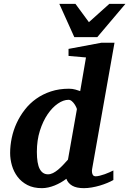

<svg xmlns="http://www.w3.org/2000/svg" viewBox="-20 -957 666 989"><path d="M376 -394Q376.5 -396 373 -403.8Q369.6 -411.6 363.8 -420.4Q357.9 -429.2 349.9 -436Q341.8 -442.9 333 -442.9Q306.6 -442.9 278.1 -423.3Q249.5 -403.8 225.3 -368.4Q201.2 -333 185.5 -283.7Q169.9 -234.4 169.9 -174.8Q169.9 -114.3 184.6 -86.7Q199.2 -59.1 227.1 -59.1Q239.7 -59.1 252.7 -65.4Q265.6 -71.8 278.6 -82.5Q291.5 -93.3 304.4 -106.7Q317.4 -120.1 330.1 -134.8ZM455.1 -89.8Q452.6 -77.6 453.9 -69.6Q455.1 -61.5 457.8 -56.9Q460.4 -52.2 464.4 -50.5Q468.3 -48.8 471.2 -48.8Q481.4 -48.8 494.1 -52Q506.8 -55.2 519.8 -59.8Q532.7 -64.5 544.2 -69.6Q555.7 -74.7 564 -79.1V-29.8Q551.3 -22.5 533.2 -14.9Q515.1 -7.3 494.6 -1.2Q474.1 4.9 452.9 8.5Q431.6 12.2 412.1 12.2Q374 12.2 352.1 -0.5Q330.1 -13.2 321.8 -36.1Q308.6 -25.9 293.2 -17.1Q277.8 -8.3 261.5 -1.7Q245.1 4.9 228.5 8.5Q211.9 12.2 195.8 12.2Q152.3 12.2 121.3 -3.9Q90.3 -20 70.6 -46.1Q50.8 -72.3 41.5 -104.5Q32.2 -136.7 32.2 -168.9Q32.2 -207 40.5 -246.6Q48.8 -286.1 65.7 -322.8Q82.5 -359.4 107.7 -391.8Q132.8 -424.3 166.5 -448.2Q200.2 -472.2 242.4 -486.1Q284.7 -500 335 -500Q353.5 -500 368.4 -495.6Q383.3 -491.2 393.1 -487.8L422.9 -661.1L333 -668.9V-705.1L502 -736.8H569.8ZM481 -765.6H362.8L285.6 -937H368.7L438 -842.8L543 -937H626Z"/></svg>

Font: Charis SIL Phon
Style: Bold Italic
Weight: 700
Italic angle: -11°
Foundry: SIL International
Version: Version 5.000